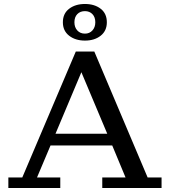

<svg xmlns="http://www.w3.org/2000/svg" viewBox="-20 -945 854 965"><path d="M407 -741Q359 -741 327.5 -765.5Q296 -790 296 -833Q296 -877 327.5 -901Q359 -925 407 -925Q455 -925 486 -901Q517 -877 517 -833Q517 -790 486 -765.5Q455 -741 407 -741ZM407 -776Q430 -776 444.5 -792Q459 -808 459 -833Q459 -859 444.5 -874Q430 -889 407 -889Q383 -889 368.5 -874Q354 -859 354 -833Q354 -808 368.5 -792Q383 -776 407 -776ZM22 0V-53H92L361 -686H454L722 -53H792V0H494V-53H611L544 -214H234L166 -53H283V0ZM259 -273H519L389 -582Z"/></svg>

Font: Montagu Slab 16pt
Style: Regular
Weight: 400
Designer: Florian Karsten
Foundry: Florian Karsten
Version: Version 1.000; ttfautohint (v1.8.3)